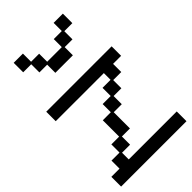

<svg xmlns="http://www.w3.org/2000/svg" viewBox="-265 -926 1030 1030"><g transform="rotate(-45 250.0 -410.5)"><path d="M184 -715H125V-777H64V-849H134V-787H195V-726H306V-787H367V-849H437V-777H376V-715H317V-653H184ZM2 -46H64V-107H125V-169H184V-293H245V-355H306V-417H367V-468H2V-540H498V-468H437V-406H376V-344H317V-282H256V-159H195V-97H134V-46H498V28H2Z"/></g></svg>

Font: DotGothic16
Style: Regular
Weight: 400
Designer: Fontworks Inc.
Foundry: Fontworks Inc.
Version: Version 1.100